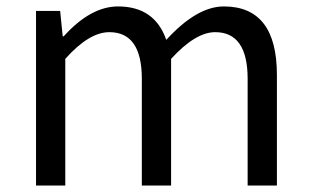

<svg xmlns="http://www.w3.org/2000/svg" viewBox="-20 -577 966 597"><path d="M92 -543H167L175 -464H178Q262 -557 347 -557Q461 -557 497 -453Q592 -557 676 -557Q841 -557 841 -344V0H750V-332Q750 -477 649 -477Q588 -477 512 -394V0H421V-332Q421 -477 320 -477Q257 -477 183 -394V0H92Z"/></svg>

Font: 思源黑体R
Style: Regular
Weight: 400
Designer: Ryoko NISHIZUKA  (kana & ideographs); Paul D. Hunt (Latin, Greek & Cyrillic); Wenlong ZHANG  (bopomofo); Sandoll Communi
Foundry: Adobe Systems Incorporated
Version: Version 1.00 June 24, 2014, initial release